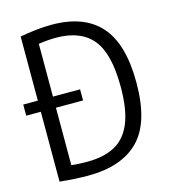

<svg xmlns="http://www.w3.org/2000/svg" viewBox="-114 -838 826 933"><g transform="rotate(-15 299.0 -371.0)"><path d="M214.5 6.5Q151 6.5 72 -1.5V-353H-1.5V-409H72V-731.5Q109.5 -738.5 150 -743.2Q190.5 -748 232 -748Q394.5 -748 476 -656.5Q557.5 -565 557.5 -370Q557.5 -170.5 470.8 -82Q384 6.5 214.5 6.5ZM229 -60Q312 -60 367.5 -90.2Q423 -120.5 450.8 -188.5Q478.5 -256.5 478.5 -370Q478.5 -537.5 419 -609.5Q359.5 -681.5 236.5 -681.5Q195 -681.5 148 -674.5V-409H284.5V-353H148V-64Q170.5 -61.5 190 -60.8Q209.5 -60 229 -60Z"/></g></svg>

Font: Encode Sans Cnd
Style: Regular
Weight: 400
Width: 3
Designer: Multiple Designers
Foundry: Impallari Type
Version: Version 3.002; ttfautohint (v1.8.3) -l 8 -r 50 -G 200 -x 14 